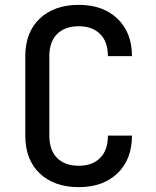

<svg xmlns="http://www.w3.org/2000/svg" viewBox="-20 -760 640 790"><path d="M304 10Q203 10 143.5 -46.5Q84 -103 84 -202V-529Q84 -627 143.5 -683.5Q203 -740 304 -740Q404 -740 463.5 -683Q523 -626 523 -529H424Q424 -588 392 -620Q360 -652 304 -652Q247 -652 215 -620Q183 -588 183 -529V-202Q183 -142 215 -110Q247 -78 304 -78Q360 -78 392 -110Q424 -142 424 -202H523Q523 -104 463.5 -47Q404 10 304 10Z"/></svg>

Font: Tiny Medium
Style: Regular
Weight: 500
Monospace: yes
Designer: Philipp Nurullin, Konstantin Bulenkov
Foundry: JetBrains
Version: Version 2.251; ttfautohint (v1.8.4.7-5d5b)